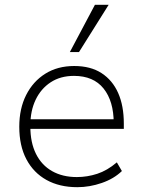

<svg xmlns="http://www.w3.org/2000/svg" viewBox="-20 -769 591 797"><path d="M301 8Q227 8 173 -22Q119 -52 89.5 -108Q60 -164 60 -243Q60 -318 88.5 -374.5Q117 -431 168 -463Q219 -495 288 -495Q356 -495 401.5 -465.5Q447 -436 470.5 -383Q494 -330 494 -256V-234H89V-274H472L452 -258Q452 -349 410 -401.5Q368 -454 287 -454Q231 -454 190.5 -427.5Q150 -401 128 -355Q106 -309 106 -249V-243Q106 -177 129.5 -130Q153 -83 196.5 -58.5Q240 -34 299 -34Q342 -34 383.5 -47.5Q425 -61 465 -95L486 -59Q453 -27 402.5 -9.5Q352 8 301 8ZM270 -553 374 -749H431L308 -553Z"/></svg>

Font: Nunito Sans 10pt ExtraLight
Style: Regular
Weight: 250
Designer: Vernon Adams
Foundry: Vernon Adams
Version: Version 3.101;gftools[0.9.27]